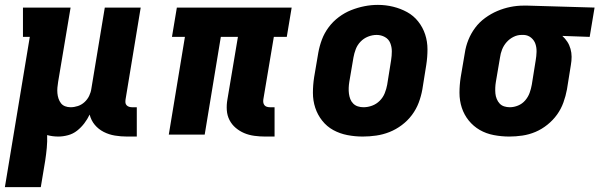

<svg xmlns="http://www.w3.org/2000/svg" viewBox="-29 -551 2454 786"><path d="M-9 215 93 -400H65V-520H260L209 -216Q207 -204 206 -192.5Q205 -181 206 -169.5Q207 -158 210.5 -147.5Q214 -137 220.5 -128.5Q227 -120 237.5 -116Q248 -112 260 -112Q275 -112 290 -117Q305 -122 317 -133Q329 -144 336 -158.5Q343 -173 345 -188L400 -520H547L485 -144Q484 -137 484.5 -131Q485 -125 489 -120.5Q493 -116 499 -114Q505 -112 511 -112H531V8H491Q466 8 441.5 4Q417 0 395.5 -11Q374 -22 359 -40Q344 -58 338 -82Q329 -63 316 -46Q303 -29 286.5 -16Q270 -3 249.5 2.5Q229 8 210 8Q198 8 186.5 6.5Q175 5 164 2Q165 28 162.5 54.5Q160 81 156 107L138 215Z M1056 8Q1034 8 1012 5Q990 2 971 -6Q952 -14 936 -27.5Q920 -41 910.5 -59.5Q901 -78 899.5 -100Q898 -122 902 -144L945 -400H875L809 0H662L728 -400H675L695 -520H1165L1145 -400H1092L1049 -144Q1048 -137 1049 -131Q1050 -125 1053.5 -120.5Q1057 -116 1063 -114Q1069 -112 1076 -112H1095V8Z M1456 8Q1424 8 1393 2Q1362 -4 1335.5 -18.5Q1309 -33 1290 -57Q1271 -81 1261.5 -110Q1252 -139 1252 -171Q1252 -203 1257 -235L1274 -335Q1279 -363 1289 -389.5Q1299 -416 1316.5 -439.5Q1334 -463 1358 -481Q1382 -499 1408.5 -509.5Q1435 -520 1462.5 -525.5Q1490 -531 1518 -531Q1550 -531 1580.5 -523.5Q1611 -516 1637.5 -501.5Q1664 -487 1683 -463Q1702 -439 1711.5 -410Q1721 -381 1721 -349Q1721 -317 1716 -285L1700 -185Q1695 -157 1685 -130.5Q1675 -104 1657.5 -80.5Q1640 -57 1616 -39Q1592 -21 1565.5 -10.5Q1539 0 1511 4Q1483 8 1456 8ZM1459 -112Q1477 -112 1494.5 -118.5Q1512 -125 1525.5 -138.5Q1539 -152 1546 -169.5Q1553 -187 1556 -204L1572 -304Q1575 -323 1575 -341Q1575 -359 1568.5 -375Q1562 -391 1546.5 -399.5Q1531 -408 1513 -408Q1495 -408 1477.5 -401Q1460 -394 1447 -380.5Q1434 -367 1427.5 -350Q1421 -333 1418 -316L1401 -216Q1399 -204 1398.5 -191.5Q1398 -179 1399.5 -167.5Q1401 -156 1405 -145.5Q1409 -135 1417 -127Q1425 -119 1436 -115.5Q1447 -112 1459 -112Z M2056 8Q2024 8 1992.5 2Q1961 -4 1935 -19Q1909 -34 1890 -57.5Q1871 -81 1861.5 -110Q1852 -139 1852 -171Q1852 -203 1857 -235L1874 -335Q1878 -362 1888.5 -388Q1899 -414 1916 -437Q1933 -460 1957 -477.5Q1981 -495 2007 -506Q2033 -517 2060 -522.5Q2087 -528 2114 -528Q2118 -528 2122.5 -528Q2127 -528 2131 -528L2405 -520L2385 -400L2273 -404Q2285 -393 2293.5 -380Q2302 -367 2306.5 -351Q2311 -335 2311 -318.5Q2311 -302 2308 -285L2292 -185Q2287 -158 2277.5 -131.5Q2268 -105 2251.5 -82Q2235 -59 2212 -40.5Q2189 -22 2163 -11Q2137 0 2109.5 4Q2082 8 2056 8ZM2058 -112Q2058 -112 2058 -112Q2058 -112 2058 -112Q2075 -112 2092 -119Q2109 -126 2121 -140Q2133 -154 2139 -170.5Q2145 -187 2148 -204L2164 -304Q2167 -321 2167.5 -338.5Q2168 -356 2163 -371Q2158 -386 2145.5 -396.5Q2133 -407 2116 -408H2111Q2110 -408 2108.5 -408Q2107 -408 2106 -408Q2089 -408 2073 -400Q2057 -392 2045 -378.5Q2033 -365 2026.5 -348.5Q2020 -332 2018 -316L2001 -216Q1999 -204 1998.5 -192Q1998 -180 1999 -168.5Q2000 -157 2004.5 -146Q2009 -135 2016.5 -127Q2024 -119 2035 -115.5Q2046 -112 2058 -112Z"/></svg>

Font: Iosevka Etoile Heavy Oblique
Style: Regular
Weight: 900
Italic angle: -9°
Designer: Belleve Invis
Foundry: Belleve Invis
Version: Version 15.5.2; ttfautohint (v1.8.4)